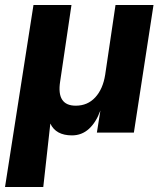

<svg xmlns="http://www.w3.org/2000/svg" viewBox="-40 -527 647 763"><path d="M-20 216 93 -507H244L199 -203Q184 -107 261 -107Q308 -107 338.5 -140Q369 -173 378 -230L419 -507H570L492 0H345L359 -88Q342 -41 313.5 -15Q285 11 246 11Q182 11 160 -36L132 216Z"/></svg>

Font: Winston
Style: Bold Italic
Weight: 700
Italic angle: -9°
Designer: Original fonts by Vernon Adams / Changes by Cristiano Sobral
Foundry: Original fonts by Vernon Adams / Changes by Cristiano Sobral
Version: Version 2.503;July 17, 2020;FontCreator 13.0.0.2655 64-bit